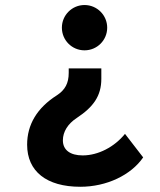

<svg xmlns="http://www.w3.org/2000/svg" viewBox="-20 -547 626 753"><path d="M294.9 185.5C398.4 185.5 493.7 139.6 541.5 70.3L470.2 -22C428.7 29.3 365.2 62.5 304.2 62.5C254.9 62.5 226.6 41 226.6 3.4C226.6 -30.3 246.1 -61.5 281.2 -84.5C346.2 -127.4 377.4 -170.9 377.4 -237.8V-278.8H249.5V-261.2C249.5 -220.7 235.4 -194.3 203.1 -173.3C125 -123.5 86.4 -58.1 86.4 20.5C86.4 125 162.6 185.5 294.9 185.5ZM311.5 -527.3C262.2 -527.3 222.7 -487.3 222.7 -438.5C222.7 -389.2 262.2 -349.6 311.5 -349.6C360.8 -349.6 400.4 -389.2 400.4 -438.5C400.4 -487.3 360.8 -527.3 311.5 -527.3Z"/></svg>

Font: Cascadia Mono NF
Style: Bold
Weight: 700
Monospace: yes
Designer: Aaron Bell
Foundry: Saja Typeworks
Version: Version 2404.023